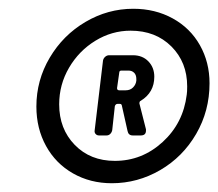

<svg xmlns="http://www.w3.org/2000/svg" viewBox="-20 -731 498 438"><path d="M458 -541Q458 -478 427.5 -425.5Q397 -373 345.5 -343Q294 -313 235 -313Q186 -313 146.5 -335.5Q107 -358 85 -398Q63 -438 63 -488Q63 -548 93.5 -599.5Q124 -651 175 -681Q226 -711 284 -711Q334 -711 374 -689Q414 -667 436 -628Q458 -589 458 -541ZM406 -515Q407 -521 407 -534Q407 -589 371 -625Q335 -661 278 -661Q235 -661 197.5 -638Q160 -615 137.5 -576.5Q115 -538 115 -493Q115 -437 150.5 -400.5Q186 -364 242 -364Q304 -364 351 -407Q398 -450 406 -515ZM301 -501Q298 -500 298 -495L313 -436V-433Q313 -422 301 -422H283Q273 -422 271 -432L258 -490Q258 -491 257 -492.5Q256 -494 254 -494H248Q244 -494 242 -489L236 -434Q235 -429 231.5 -425.5Q228 -422 223 -422H206Q201 -422 198 -425.5Q195 -429 196 -434L215 -593Q216 -598 220 -601.5Q224 -605 229 -605H283Q305 -605 318.5 -591Q332 -577 332 -556Q332 -520 301 -501ZM252 -565 247 -530Q247 -525 252 -525H267Q277 -525 283.5 -531.5Q290 -538 291 -547V-551Q291 -560 286 -565Q281 -570 273 -570H257Q252 -570 252 -565Z"/></svg>

Font: Barlow SemiBold
Style: Italic
Weight: 600
Italic angle: -7°
Designer: Jeremy Tribby
Foundry: Tribby Type
Version: Version 1.408